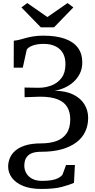

<svg xmlns="http://www.w3.org/2000/svg" viewBox="-20 -985 624 1260"><path d="M250.5 255Q180 255 131.8 235.2Q83.5 215.5 58.5 182Q33.5 148.5 33.5 108.5Q33.5 80 44.5 52.8Q55.5 25.5 80.5 3.8Q105.5 -18 147.2 -31Q189 -44 250 -44Q307.5 -44 350.2 -59.5Q393 -75 417 -109.8Q441 -144.5 441 -202Q441 -248 422 -281.2Q403 -314.5 359.8 -332.5Q316.5 -350.5 243 -350.5L141.5 -347L141 -410.5L234.5 -409Q277.5 -409 317.8 -424.2Q358 -439.5 383.8 -473.5Q409.5 -507.5 409.5 -563.5Q409.5 -629.5 371 -663.2Q332.5 -697 265.5 -697Q224.5 -697 195 -686.2Q165.5 -675.5 155.5 -659.5L129.5 -541H70L70.5 -718Q89.5 -719.5 108.8 -724.5Q128 -729.5 150.2 -735.8Q172.5 -742 200.5 -746.5Q228.5 -751 264 -751Q348.5 -751 405.5 -730.8Q462.5 -710.5 491.2 -671.5Q520 -632.5 520 -576Q520 -534.5 504 -502.2Q488 -470 461.5 -446.5Q435 -423 402.8 -408.8Q370.5 -394.5 338 -389.5Q408.5 -389 457.8 -365.8Q507 -342.5 532.8 -302.2Q558.5 -262 558.5 -211Q558.5 -162 539.2 -121Q520 -80 481.2 -50.8Q442.5 -21.5 384.8 -5.2Q327 11 251 11Q216.5 11 195 18.2Q173.5 25.5 161.2 38.5Q149 51.5 144.2 67.8Q139.5 84 139.5 103Q139.5 127.5 151.8 150.2Q164 173 190 187.5Q216 202 256.5 202Q293 202 319.5 197.2Q346 192.5 363.2 183.2Q380.5 174 390 161.5L413.5 98H471.5L465.5 215Q436.5 228 386.2 241.5Q336 255 250.5 255ZM248 -805.5 120.5 -936.5 159 -965 291 -873 423.5 -965 461.5 -936.5 334.5 -805.5Z"/></svg>

Font: Merriweather 24pt
Style: Regular
Weight: 400
Designer: Eben Sorkin
Foundry: Eben Sorkin
Version: Version 2.100